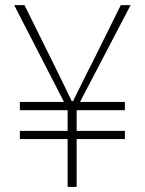

<svg xmlns="http://www.w3.org/2000/svg" viewBox="-20 -724 561 744"><path d="M242 0H277V-185H464V-217H277V-297H464V-329H290L486 -704H448L339 -484C313 -435 291 -387 263 -332H258C232 -387 208 -435 184 -484L75 -704H35L228 -329H57V-297H242V-217H57V-185H242Z"/></svg>

Font: Noto Sans Japanese Thin
Style: Regular
Weight: 100
Designer: Ryoko NISHIZUKA (kana & ideographs); Paul D. Hunt (Latin, Greek & Cyrillic); Wenlong ZHANG (bopomofo); Sandoll Communica
Foundry: Adobe Systems Incorporated
Version: Version 1.000;PS 1;hotconv 1.0.78;makeotf.lib2.5.61930